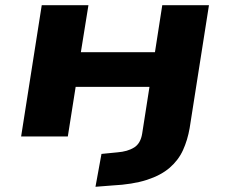

<svg xmlns="http://www.w3.org/2000/svg" viewBox="-20 -523 881 736"><path d="M346 193 369 67 430 61Q469 58 494 42.5Q519 27 525 -11L553 -190H270L240 0H61L140 -503H319L290 -323H574L602 -503H781L707 -32Q699 14 681.5 52.5Q664 91 630.5 120Q597 149 543 166.5Q489 184 410 188Z"/></svg>

Font: Nunito Sans 7pt Expanded ExtraBold
Style: Italic
Weight: 800
Width: 7
Italic angle: -9°
Designer: Vernon Adams
Foundry: Vernon Adams
Version: Version 3.101;gftools[0.9.27]